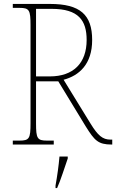

<svg xmlns="http://www.w3.org/2000/svg" viewBox="-20 -734 590 975"><path d="M45 0H253V-20H219C169 -20 163 -31 163 -108V-321H276L416 -91C460 -21 478 0 547 0H550V-25H541C501 -25 477 -46 440 -106L303 -329C382 -350 448 -408 448 -531C448 -659 387 -714 234 -714H45V-694H79C129 -694 135 -683 135 -606V-108C135 -31 129 -20 79 -20H45ZM233 -346H163V-689H243C379 -689 420 -630 420 -531C420 -413 352 -346 233 -346ZM262 208V221H270C288 182 309 113 324 71V61H282C278 108 271 158 262 208Z"/></svg>

Font: Noto Serif Armenian SemiCondensed Thin
Style: Regular
Weight: 100
Width: 4
Designer: Monotype Design Team
Foundry: Monotype Imaging Inc.
Version: Version 2.008